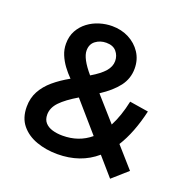

<svg xmlns="http://www.w3.org/2000/svg" viewBox="-131 -828 964 988"><g transform="rotate(20 350.5 -334.0)"><path d="M576 37 489 -63Q403 11 277 11Q214.5 11 162 -7.8Q109.5 -26.5 77.8 -65.2Q46 -104 46 -165Q46 -212.5 66.5 -250.2Q87 -288 123.5 -319Q160 -350 208.5 -377Q186 -399.5 167.2 -425Q148.5 -450.5 136.8 -478.8Q125 -507 125 -539Q125 -580 142.2 -611Q159.5 -642 187.5 -663Q215.5 -684 249.8 -694.5Q284 -705 318.5 -705Q369 -705 410.2 -683.8Q451.5 -662.5 476.2 -625Q501 -587.5 501 -538.5Q501 -483.5 468 -440.2Q435 -397 374 -357.5L488.5 -228Q520 -288 537.5 -371L640.5 -354.5Q611.5 -229 560 -147.5L658.5 -36ZM297.5 -427.5Q347.5 -457 370.5 -483.8Q393.5 -510.5 393.5 -540.5Q393.5 -570 375 -592Q356.5 -614 319 -614Q286 -614 261.2 -595.5Q236.5 -577 236.5 -542Q236.5 -498.5 297.5 -427.5ZM269.5 -87.5Q358.5 -87.5 421.5 -140.5L282 -301Q221 -265 190 -232.8Q159 -200.5 159 -163Q159 -135.5 173.8 -119Q188.5 -102.5 213.5 -95Q238.5 -87.5 269.5 -87.5Z"/></g></svg>

Font: Acari Sans Neue
Style: Bold
Weight: 700
Designer: Alfredo Marco Pradil (font), Cristiano Sobral (main changes)
Foundry: Hanken Design Co. (font), Cristiano Sobral (main changes)
Version: Version 2.459;March 19, 2022;FontCreator 14.0.0.2808 64-bit;